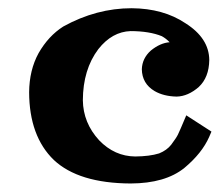

<svg xmlns="http://www.w3.org/2000/svg" viewBox="-20 -425 527 460"><path d="M131.6 -361.5C107.8 -346.4 88.1 -325.1 72.4 -297.6C57.6 -270.6 50.1 -239.4 49.8 -204.2C50 -133.9 69.7 -79.7 109 -41.7C148.6 -4.6 209.9 14.2 293 14.6C348.3 14.4 391.3 2 421.9 -22.8C450 -46.3 469.7 -71 481.1 -96.9L486.6 -109.7L426.3 -148.7C415.5 -123.1 408.9 -107.7 406.2 -102.4C403.7 -97.2 398.3 -89.2 390.1 -78.2C383.2 -69.4 373.6 -62.5 361.3 -57.5C345.9 -52.7 326.8 -50.3 304 -50.1C271 -50.4 242.2 -63.3 217.6 -88.8C192 -116.6 179 -148.6 178.5 -184.8C178.7 -233.8 191 -274.7 215.6 -307.3C237.5 -335.1 263.3 -349.5 293 -350.5C323.2 -350.4 348.2 -346.3 367.7 -338.3C374.6 -334.5 380.8 -329.7 386.4 -323.8C371.3 -322.7 356.3 -316 341.4 -303.9C327.6 -291.5 320.4 -276.7 319.8 -259.2C320.2 -236.2 330.3 -218.7 350.4 -206.8C364.9 -198.4 382.6 -194 403.3 -193.6C421.3 -194 439 -201.6 456.2 -216.6C472.5 -231.8 481 -253.4 481.4 -281.4C481 -316.2 462.1 -345.4 424.5 -369.2C389.2 -392.9 346.2 -404.9 295.5 -405.3C239.1 -405.3 184.4 -390.7 131.6 -361.5Z"/></svg>

Font: Bentham
Style: Bold
Weight: 700
Version: Version 002.001